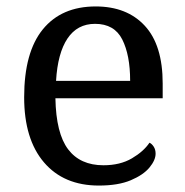

<svg xmlns="http://www.w3.org/2000/svg" viewBox="-20 -566 575 596"><path d="M287 10Q178 10 116.5 -62Q55 -134 55 -264Q55 -404 113 -475Q171 -546 277 -546Q374 -546 429.5 -486Q485 -426 485 -307V-261H152Q154 -152 191.5 -102.5Q229 -53 301 -53Q353 -53 389.5 -74.5Q426 -96 444 -123Q451 -120 457 -111Q463 -102 463 -89Q463 -69 444 -46Q425 -23 386 -6.5Q347 10 287 10ZM384 -315Q384 -395 359.5 -443.5Q335 -492 275 -492Q220 -492 189.5 -446.5Q159 -401 154 -315Z"/></svg>

Font: Noto Serif Thai
Style: Regular
Weight: 400
Designer: Monotype Design Team
Foundry: Monotype Imaging Inc.
Version: Version 2.001